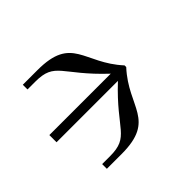

<svg xmlns="http://www.w3.org/2000/svg" viewBox="-100 -468 491 491"><g transform="rotate(-45 145.0 -223.0)"><path d="M-10 -210H212C119 -123 133 -88 61 -88H33V-71H86C211 -71 181 -143 252 -220V-226C181 -303 211 -375 86 -375H33V-358H61C133 -358 119 -323 212 -236H-10Z"/></g></svg>

Font: FoglihtenDeH02
Style: Regular
Weight: 500
Designer: gluk (gluksza@wp.pl|www.glukfonts.pl)
Version: Version 0.68